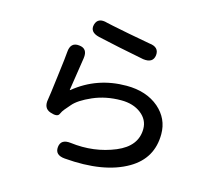

<svg xmlns="http://www.w3.org/2000/svg" viewBox="-115 -920 1229 1108"><g transform="rotate(15 500.0 -366.0)"><path d="M360 45Q300 40 305 -9Q310 -58 370 -51Q512 -33 637 -85Q754 -134 754 -237Q754 -292 707.5 -328Q661 -364 589 -364Q497 -364 420.5 -330.5Q344 -297 314 -261Q294 -237 284.5 -226.5Q275 -216 265.5 -195.5Q256 -175 212 -190Q168 -205 179 -261Q182 -274 198 -404Q214 -529 215 -552Q219 -613 272 -607Q325 -602 316 -542L286 -347Q285 -342 289 -345Q421 -453 597 -453Q716 -453 791 -389Q862 -327 862 -235Q862 -90 737 -17Q597 65 360 45ZM715 -667Q709 -618 649 -626Q635 -628 499 -656L370 -684Q311 -698 323 -745Q336 -792 394 -775Q399 -773 531 -747Q657 -723 660 -723Q720 -717 715 -667Z"/></g></svg>

Font: Resource Han Rounded TW Medium
Style: Regular
Weight: 500
Designer: Cyano Hao (round all glyphs); Ryoko NISHIZUKA 西塚涼子 (kana, bopomofo & ideographs); Paul D. Hunt (Latin, Greek & Cyrillic)
Foundry: Cyano Hao
Version: 0.990